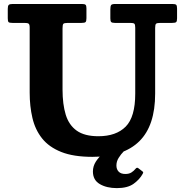

<svg xmlns="http://www.w3.org/2000/svg" viewBox="-20 -770 928 964"><path d="M567 174.5Q515.5 174.5 481 154.2Q446.5 134 446.5 91Q446.5 64.5 461.2 41.5Q476 18.5 499 -1Q522 -20.5 546.8 -36.8Q571.5 -53 591.5 -66.5Q600 -72 609.8 -69.8Q619.5 -67.5 623 -64Q632 -56 633.5 -51.2Q635 -46.5 629 -39.5Q617.5 -26.5 602.2 -11Q587 4.5 575.8 22.5Q564.5 40.5 564.5 61Q564.5 80 575.8 91.8Q587 103.5 609.5 103.5Q628 103.5 640 95.8Q652 88 660 78Q667.5 68.5 674.5 74.5L694 89.5Q699 93 699 95.5Q699 98 696 103.5Q681 131 650.8 152.8Q620.5 174.5 567 174.5ZM635 -655H556.5Q542.5 -655 538.2 -659.5Q534 -664 534 -677.5V-722Q534 -738.5 537.8 -744.2Q541.5 -750 558 -750H846Q860 -750 864.5 -746Q869 -742 869 -727V-678Q869 -662.5 864.2 -658.8Q859.5 -655 844 -655H785.5Q768.5 -655 763.8 -651Q759 -647 759 -630V-300Q759 -139 679.5 -60.8Q600 17.5 444 17.5Q349 17.5 287.5 -7Q226 -31.5 191.2 -75.2Q156.5 -119 142.8 -177.8Q129 -236.5 129 -305V-632Q129 -648 123.2 -651.5Q117.5 -655 103 -655H42.5Q27 -655 23 -659Q19 -663 19 -678.5V-725.5Q19 -740.5 23.8 -745.2Q28.5 -750 43 -750H392Q404.5 -750 409.2 -746.2Q414 -742.5 414 -729V-678.5Q414 -663.5 409.5 -659.2Q405 -655 389.5 -655H320.5Q302 -655 298 -650.2Q294 -645.5 294 -627.5V-320Q294 -246.5 310 -194.2Q326 -142 365.2 -114Q404.5 -86 474 -86Q563 -86 611 -134.2Q659 -182.5 659 -300V-631Q659 -647 654.5 -651Q650 -655 635 -655Z"/></svg>

Font: Besley*
Style: Bold
Weight: 700
Designer: Owen Earl
Foundry: indestructible type*
Version: Version 2.000; ttfautohint (v1.8.3)